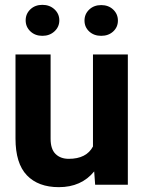

<svg xmlns="http://www.w3.org/2000/svg" viewBox="-20 -763 594 793"><path d="M155 -743Q185 -743 205 -724.5Q225 -706 225 -679Q225 -652 205 -633.5Q185 -615 155 -615Q125 -615 105.5 -633.5Q86 -652 86 -679Q86 -706 105.5 -724.5Q125 -743 155 -743ZM398 -742Q428 -742 447.5 -723.5Q467 -705 467 -678Q467 -651 447.5 -633Q428 -615 398 -615Q368 -615 348.5 -633Q329 -651 329 -678Q329 -705 348.5 -723.5Q368 -742 398 -742ZM508 0H373L369 -55Q316 10 223 10Q138 10 91 -39Q44 -88 44 -191V-538H189V-190Q189 -147 209.5 -127Q230 -107 264 -107Q337 -107 364 -158V-538H508Z"/></svg>

Font: Freesentation 8 ExtraBold
Style: Regular
Weight: 800
Designer: glyphs from Roboto by Christian Robertson / Hangul glyphs from Noto Sans CJK(Source Han Sans) by Jang Soo-young and Kang
Foundry: PT&
Version: Version 2.001